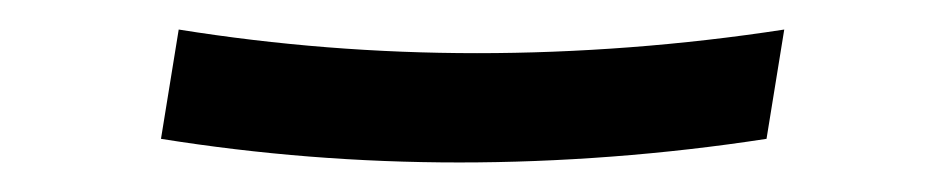

<svg xmlns="http://www.w3.org/2000/svg" viewBox="-20 -397 640 130"><path d="M291 -287Q240 -287 189.5 -291Q139 -295 89 -303L101 -377Q151 -369 201.5 -365Q252 -361 303 -361Q354 -361 406.5 -365Q459 -369 511 -377L499 -303Q447 -295 394.5 -291Q342 -287 291 -287Z"/></svg>

Font: Iosevka HT Extended
Style: Italic
Weight: 400
Width: 7
Italic angle: -9°
Monospace: yes
Designer: Belleve Invis
Foundry: Belleve Invis
Version: Version 32.3.0; ttfautohint (v1.8.4)